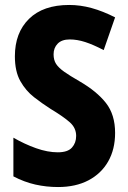

<svg xmlns="http://www.w3.org/2000/svg" viewBox="-20 -744 515 774"><path d="M444 -208Q444 -142 416 -93Q388 -44 336.5 -17Q285 10 214 10Q167 10 122.5 0Q78 -10 34 -33V-189Q79 -163 125.5 -146.5Q172 -130 213 -130Q253 -130 270 -149Q287 -168 287 -196Q287 -228 262 -250.5Q237 -273 184 -305Q151 -326 117.5 -352Q84 -378 62 -417Q40 -456 40 -517Q40 -612 97 -668Q154 -724 259 -724Q304 -724 349.5 -711.5Q395 -699 444 -674L398 -542Q356 -564 323.5 -574.5Q291 -585 261 -585Q229 -585 212.5 -568Q196 -551 196 -525Q196 -502 206 -486.5Q216 -471 238.5 -455Q261 -439 301 -416Q370 -376 407 -329Q444 -282 444 -208Z"/></svg>

Font: Noto Sans Sinhala Condensed ExtraBold
Style: Regular
Weight: 800
Width: 3
Designer: Jelle Bosma - Monotype Design Team
Foundry: Monotype Imaging Inc.
Version: Version 2.006; ttfautohint (v1.8.4.7-5d5b)